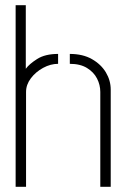

<svg xmlns="http://www.w3.org/2000/svg" viewBox="-20 -718 485 737"><path d="M40 -1V-698H79V-454Q92 -472 122.5 -491.5Q153 -511 203 -511V-473Q174 -473 145.5 -457.5Q117 -442 98.5 -417.5Q80 -393 80 -365V-1ZM365 -1V-365Q365 -392 352.5 -416.5Q340 -441 314 -457Q288 -473 248 -473V-511Q298 -511 333 -491Q368 -471 386.5 -440Q405 -409 405 -374V-1Z"/></svg>

Font: Stick No Bills ExtraLight
Style: Regular
Weight: 200
Designer: Kosala Senevirathne, Siva Puranthara, Lasantha Premarathna, Tharique Azeez
Foundry: mooniak
Version: Version 2.000